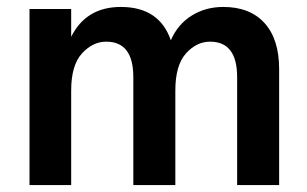

<svg xmlns="http://www.w3.org/2000/svg" viewBox="-20 -533 883 553"><path d="M185 -507V-427Q228 -513 328 -513Q439 -513 472 -417Q492 -463 532 -488Q572 -513 623 -513Q700 -513 742 -466.5Q784 -420 784 -334V0H663V-311Q663 -413 585 -413Q546 -413 515.5 -379Q485 -345 485 -272V0H364V-311Q364 -413 286 -413Q247 -413 216 -379Q185 -345 185 -272V0H65V-507Z"/></svg>

Font: Hind SemiBold
Style: Regular
Weight: 600
Designer: Manushi Parikh, Satya Rajpurohit
Foundry: Indian Type Foundry
Version: Version 2.001;PS 1.0;hotconv 1.0.79;makeotf.lib2.5.61930; tt